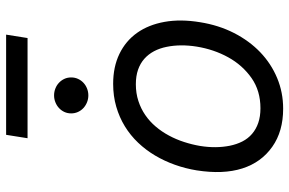

<svg xmlns="http://www.w3.org/2000/svg" viewBox="-181 -767 959 637"><g transform="rotate(-90 298.5 -448.5)"><path d="M51.8 -275.6Q57.9 -312.9 70.3 -347.7Q82.7 -382.5 101 -413.4Q119.3 -444.2 143.6 -469.8Q168 -495.4 197.8 -513.7Q227.6 -532 263 -542.3Q298.3 -552.6 338.8 -552.6Q395.2 -552.6 438.2 -531.8Q481.2 -511 508 -473.2Q534.8 -435.4 544.4 -382.3Q554 -329.2 543.3 -264.2Q533.4 -202.4 507.5 -151.6Q481.5 -100.9 443.7 -64.6Q405.9 -28.4 358.1 -8.5Q310.4 11.4 256.4 11.4Q181.1 11.4 130.3 -24.5Q78.1 -61.1 58.1 -124.3Q38 -187.5 51.8 -275.6ZM133.5 -165.5Q138.1 -142.8 147.7 -123.9Q157.3 -105.1 172.8 -91.8Q188.2 -78.5 209.3 -71.2Q230.5 -63.9 257.8 -63.9Q315.7 -63.9 358 -93.4Q400.9 -123.6 427 -171Q453.1 -218.4 462.4 -275.6Q470.9 -329.5 461.6 -375Q457 -398.1 447.1 -416.9Q437.1 -435.7 421.9 -449.2Q406.6 -462.7 385.7 -470Q364.7 -477.3 337.4 -477.3Q307.5 -477.3 282 -468.9Q256.4 -460.6 235.3 -446Q214.1 -431.5 197.1 -411.4Q180 -391.3 167.3 -367.5Q154.5 -343.8 146 -317.5Q137.4 -291.2 132.8 -264.2Q124.3 -211.6 133.5 -165.5ZM169.7 -907.7H502.1L490.8 -836.6H158.4ZM240.8 -691.8Q240.8 -704.2 245.6 -714.5Q250.4 -724.8 258.7 -732.4Q267 -740.1 277.9 -744.3Q288.7 -748.6 300.4 -748.6Q312.5 -748.6 323.3 -744.3Q334.2 -740.1 342.3 -732.4Q350.5 -724.8 355.3 -714.5Q360.1 -704.2 360.1 -691.8Q360.1 -679.7 355.3 -669.2Q350.5 -658.7 342.3 -651.1Q334.2 -643.5 323.3 -639.2Q312.5 -634.9 300.4 -634.9Q288.7 -634.9 277.9 -639.2Q267 -643.5 258.7 -651.1Q250.4 -658.7 245.6 -669.2Q240.8 -679.7 240.8 -691.8Z"/></g></svg>

Font: Inter P
Style: Italic
Weight: 400
Italic angle: -9.40001°
Designer: Rasmus Andersson
Foundry: rsms
Version: Version 3.018;git-588b23468